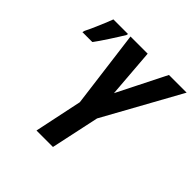

<svg xmlns="http://www.w3.org/2000/svg" viewBox="-183 -872 1031 1031"><g transform="rotate(45 332.0 -357.0)"><path d="M237.8 0 294.9 -272 237.8 -713.9H368.2L390.1 -436L529.8 -713.9H664.1L421.9 -275.9L362.8 0ZM38.6 -547.9 42 -561Q48.3 -572.8 57.6 -593.5Q66.9 -614.3 76.9 -637.5Q86.9 -660.6 95.2 -681.4Q103.5 -702.1 107.9 -713.9H218.8L216.8 -704.1Q208.5 -690.4 195.3 -669.4Q182.1 -648.4 167 -625.2Q151.9 -602.1 137.9 -581.5Q124 -561 113.8 -547.9Z"/></g></svg>

Font: Open Sans Condensed
Style: Italic
Weight: 400
Width: 3
Italic angle: -12°
Designer: Monotype Design Team
Foundry: Monotype Imaging Inc.
Version: Version 3.000